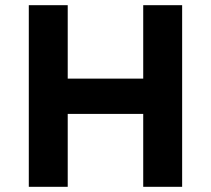

<svg xmlns="http://www.w3.org/2000/svg" viewBox="-20 -720 813 740"><path d="M532 0V-281H241V0H91V-700H241V-417H532V-700H682V0Z"/></svg>

Font: Mach SemiBold
Style: Regular
Weight: 600
Version: Version 1.002